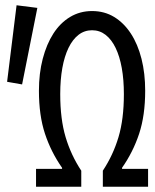

<svg xmlns="http://www.w3.org/2000/svg" viewBox="-20 -710 590 730"><path d="M117 -68V0H289V-61Q250 -120 229.5 -188.5Q209 -257 209 -352Q209 -407 217 -451.5Q225 -496 240.5 -528Q256 -560 278.5 -577.5Q301 -595 330 -595Q359 -595 381.5 -577.5Q404 -560 419.5 -528Q435 -496 443 -451.5Q451 -407 451 -352Q451 -257 430.5 -188.5Q410 -120 371 -61V0H543V-68H444V-72Q486 -132 509 -201.5Q532 -271 532 -365Q532 -431 518 -486.5Q504 -542 477.5 -582.5Q451 -623 414 -645.5Q377 -668 330 -668Q284 -668 246.5 -645.5Q209 -623 183 -582.5Q157 -542 142.5 -486.5Q128 -431 128 -365Q128 -271 151 -201.5Q174 -132 216 -72V-68ZM7 -399 64 -389 122 -680 43 -690Z"/></svg>

Font: Codetta
Style: Regular
Weight: 400
Italic angle: -11°
Designer: Ulrich Proeller
Foundry: PROSA GmbH
Version: Version 2.00;September 29, 2018;FontCreator 11.5.0.2427 64-b